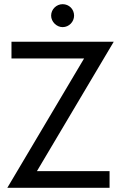

<svg xmlns="http://www.w3.org/2000/svg" viewBox="-20 -900 585 920"><path d="M225 -825C225 -796 251 -770 280 -770C311 -770 335 -796 335 -825C335 -856 311 -880 280 -880C251 -880 225 -856 225 -825ZM35 -620H383L15 0H505V-80H157L525 -700H35Z"/></svg>

Font: Jost
Style: Regular
Weight: 400
Version: Version 3.710